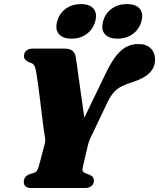

<svg xmlns="http://www.w3.org/2000/svg" viewBox="-20 -944 798 964"><path d="M361 -265.5 518 -590Q543.5 -640.5 568 -669.5Q592.5 -698.5 618.5 -710.8Q644.5 -723 674.5 -723Q715.5 -723 737 -701Q758.5 -679 758.5 -645Q758.5 -605 730 -577.2Q701.5 -549.5 647.5 -532.5Q616.5 -523 594 -512.2Q571.5 -501.5 554.5 -483.8Q537.5 -466 522 -435.5L440 -263.5Q430 -245 425.8 -230.8Q421.5 -216.5 419 -205.5L395.5 -103.5Q392 -91 395.5 -84.8Q399 -78.5 408 -74.5L429 -67Q442.5 -60.5 447 -53.2Q451.5 -46 451.5 -37.5Q451.5 -19.5 439 -9.8Q426.5 0 406 0H138Q116 0 107.8 -8.5Q99.5 -17 99.5 -31.5Q99.5 -56.5 127 -69L150 -76Q161.5 -80 166 -87.5Q170.5 -95 175 -109.5L204 -219Q209 -235.5 206.2 -253.8Q203.5 -272 200 -290Q199 -299.5 196 -323Q193 -346.5 189 -378.5Q185 -410.5 180.8 -445.2Q176.5 -480 172.2 -511.8Q168 -543.5 164.2 -567Q160.5 -590.5 158 -599Q154.5 -613.5 147.5 -620.8Q140.5 -628 124.5 -632Q113.5 -637 107 -644.2Q100.5 -651.5 100.5 -663Q100.5 -679.5 112.2 -689.8Q124 -700 146 -700H303Q329.5 -700 343 -689.8Q356.5 -679.5 360 -658Q362.5 -646.5 366.5 -616.8Q370.5 -587 376 -547Q381.5 -507 387.8 -463.5Q394 -420 399.8 -379.8Q405.5 -339.5 410.2 -309.2Q415 -279 418 -266ZM339.5 -750Q295.5 -750 275.8 -773Q256 -796 267 -836.5Q278 -877 310.2 -900.2Q342.5 -923.5 386.5 -923.5Q430.5 -923.5 449.8 -900.2Q469 -877 458 -836.5Q447 -797 415.5 -773.5Q384 -750 339.5 -750ZM570 -750Q526 -750 506.2 -773Q486.5 -796 497.5 -836.5Q508 -876.5 540.2 -900Q572.5 -923.5 616.5 -923.5Q662 -923.5 681.5 -900.2Q701 -877 690 -836.5Q679 -797 647 -773.5Q615 -750 570 -750Z"/></svg>

Font: Fraunces Black
Style: Italic
Weight: 900
Italic angle: -16°
Version: Version 1.000;[b76b70a41]